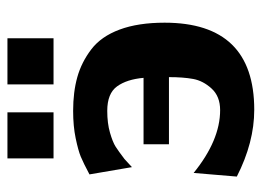

<svg xmlns="http://www.w3.org/2000/svg" viewBox="-116 -594 720 529"><g transform="rotate(-90 244.5 -329.0)"><path d="M73 -542V-669H200V-542ZM277 -542V-669H404V-542ZM23 -37 33 -156Q123 -83 206 -83Q244 -83 265.5 -106.5Q287 -130 292 -157.5Q297 -185 297 -224H112V-294H295Q291 -340 271.5 -367Q252 -394 204 -394Q170 -394 144 -386.5Q118 -379 105.5 -371Q93 -363 72 -347L73 -348Q69 -344 61 -337Q53 -330 49 -326L29 -443Q61 -460 78 -467Q95 -474 128.5 -481Q162 -488 204 -488Q256 -488 297 -476.5Q338 -465 373.5 -438Q409 -411 428 -360Q447 -309 447 -236Q447 11 207 11Q117 11 23 -37Z"/></g></svg>

Font: Coval
Style: Black
Weight: 1000
Foundry: Context Ltd
Version: Version 001.000